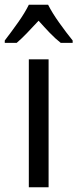

<svg xmlns="http://www.w3.org/2000/svg" viewBox="-50 -786 325 806"><path d="M154 0H71V-537H154ZM152 -766Q169 -732 199 -690Q229 -648 255 -616V-606H205Q182 -624 159 -648Q136 -672 112 -699Q87 -672 63.5 -647.5Q40 -623 20 -606H-30V-616Q-3 -651 26 -692Q55 -733 71 -766Z"/></svg>

Font: Noto Sans Myanmar Condensed
Style: Regular
Weight: 400
Width: 3
Designer: Monotype Design Team
Foundry: Monotype Imaging Inc.
Version: Version 2.107; ttfautohint (v1.8.4.7-5d5b)